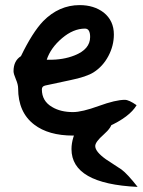

<svg xmlns="http://www.w3.org/2000/svg" viewBox="-20 -479 559 752"><path d="M33 -200Q33 -241 62 -259Q107 -352 149 -396Q211 -459 292 -459Q348 -459 386 -430Q426 -398 426 -344Q426 -300 404.5 -259.5Q383 -219 347 -196Q319 -178 255 -165Q159 -145 157 -144Q144 -141 144 -129Q144 -83 184 -60Q217 -40 266 -40Q301 -40 367 -64Q433 -88 469 -88Q485 -88 515 -67Q488 -21 404 17Q325 52 266 52Q170 52 114 9Q51 -39 51 -133Q51 -148 42 -169Q33 -190 33 -200ZM163 -245H170Q227 -244 272 -262Q333 -286 333 -334Q333 -367 313 -367Q267 -367 222.5 -329Q178 -291 163 -245ZM260 105Q260 61 288 12Q320 -44 361 -44Q419 -44 419 -2Q419 19 386 48Q353 77 353 93Q353 115 395 145Q425 165 456 185Q479 202 519 253Q260 241 260 105Z"/></svg>

Font: Wortlaut AH
Style: SemiBold
Weight: 600
Designer: Andreas Höfeld
Foundry: Fontgrube AH
Version: Version 2.59